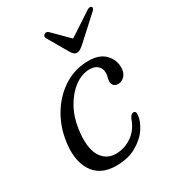

<svg xmlns="http://www.w3.org/2000/svg" viewBox="-167 -762 779 864"><g transform="rotate(-30 222.5 -330.0)"><path d="M294 -427.5Q254 -427.5 216.8 -400.5Q179.5 -373.5 152.5 -326.2Q125.5 -279 117 -219Q104.5 -128 130.8 -83Q157 -38 209 -38.5Q253 -38.5 291.5 -65.2Q330 -92 346.5 -142Q356 -161 367.5 -161Q383 -161 379.5 -139Q377 -109.5 353.8 -74.8Q330.5 -40 287.2 -15.5Q244 9 182 9Q97.5 9 61 -52.2Q24.5 -113.5 43.5 -215Q56.5 -284 93.8 -340.2Q131 -396.5 186.2 -429.8Q241.5 -463 308 -463Q365 -463 393.8 -433Q422.5 -403 422 -363Q421.5 -335.5 407 -320.5Q392.5 -305.5 374 -305.5Q359.5 -305.5 351.5 -313.5Q343.5 -321.5 343.5 -334Q343.5 -343.5 346.8 -354.8Q350 -366 350 -377.5Q350 -399.5 335.2 -413.5Q320.5 -427.5 294 -427.5ZM318 -538Q308 -529.5 300.2 -524.8Q292.5 -520 283.5 -520Q274 -520 268.5 -524.8Q263 -529.5 257.5 -538L195 -645.5Q187.5 -658.5 199 -666Q210 -673 220.5 -663L299.5 -584L420 -663Q435.5 -673 443 -666Q450 -658.5 436 -645.5Z"/></g></svg>

Font: Fraunces 9pt Soft Light
Style: Italic
Weight: 300
Italic angle: -16°
Version: Version 1.000;[0bf87f6ff]